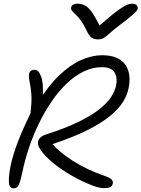

<svg xmlns="http://www.w3.org/2000/svg" viewBox="-20 -1010 768 1043"><path d="M54 13Q31 13 28.5 -18Q26 -49 37 -106Q48 -162 74.5 -232.5Q101 -303 146 -395Q149 -423 150.5 -448Q152 -473 150 -502.5Q148 -532 140 -570Q134 -602 140.5 -616.5Q147 -631 169 -631Q190 -631 204 -592.5Q218 -554 211 -462L186 -453Q243 -545 302.5 -601.5Q362 -658 421 -684Q480 -710 534 -710Q583 -710 614.5 -695.5Q646 -681 662.5 -656Q679 -631 682.5 -599Q686 -567 679 -533Q672 -496 649.5 -458.5Q627 -421 581 -382.5Q535 -344 458.5 -305Q382 -266 265 -227Q302 -184 374.5 -137Q447 -90 547 -55Q578 -44 586.5 -34.5Q595 -25 593 -14Q589 2 578.5 7Q568 12 544 12Q522 12 485.5 -1Q449 -14 406 -36Q363 -58 320.5 -86.5Q278 -115 244.5 -146Q211 -177 193 -208Q185 -224 186 -237.5Q187 -251 199 -262.5Q211 -274 234 -281Q337 -314 406.5 -348Q476 -382 519 -416Q562 -450 583.5 -483Q605 -516 611 -547Q619 -587 602.5 -616Q586 -645 533 -645Q482 -645 434 -621.5Q386 -598 342.5 -556.5Q299 -515 261 -459.5Q223 -404 191.5 -339.5Q160 -275 137 -206Q114 -137 100 -68Q92 -31 85.5 -14Q79 3 71.5 8Q64 13 54 13ZM699 -990Q710 -990 716.5 -986Q723 -982 726 -976Q729 -970 728 -962Q726 -956 719.5 -948Q713 -940 693.5 -923.5Q674 -907 632 -875Q595 -847 576 -829.5Q557 -812 544 -804Q531 -796 512 -796Q490 -796 476.5 -806Q463 -816 449 -847Q432 -882 416.5 -902Q401 -922 389 -933Q377 -944 370.5 -952.5Q364 -961 367 -971Q368 -979 377.5 -984.5Q387 -990 400 -990Q422 -990 440.5 -981Q459 -972 478.5 -944.5Q498 -917 526 -862L509 -861Q562 -908 595.5 -934.5Q629 -961 648.5 -972.5Q668 -984 679 -987Q690 -990 699 -990Z"/></svg>

Font: Shantell Sans Light
Style: Italic
Weight: 300
Italic angle: -11°
Designer: Stephen Nixon, Anya Danilova, Shantell Martin
Foundry: Arrow Type
Version: Version 1.008;[ac192a2d6]